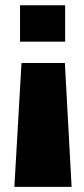

<svg xmlns="http://www.w3.org/2000/svg" viewBox="-20 -605 320 728"><path d="M61.5 -366 34.5 103.5H251.5L226 -366ZM56 -447H227V-585H56Z"/></svg>

Font: Anybody ExtraExpanded SemiBold
Style: Regular
Weight: 600
Width: 8
Version: Version 1.113;gftools[0.9.25]